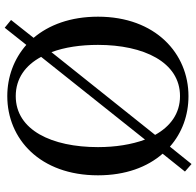

<svg xmlns="http://www.w3.org/2000/svg" viewBox="-29 -777 835 817"><g transform="rotate(90 388.5 -368.5)"><path d="M171 -368C171 -562 244 -717 389 -717C463 -717 518 -676 554 -611L202 -170C181 -226 171 -294 171 -368ZM574 -568C595 -511 606 -442 606 -368C606 -172 534 -18 389 -18C314 -18 258 -59 222 -126ZM389 -753C208 -753 51 -613 51 -368C51 -251 86 -159 141 -94L65 2L98 29L171 -63C231 -10 308 18 389 18C571 18 726 -121 726 -368C726 -485 691 -578 634 -643L710 -738L678 -766L604 -674C545 -726 470 -753 389 -753Z"/></g></svg>

Font: GenKiMin2 TW SB
Style: Regular
Weight: 600
Version: Version 2.100;PS 2.1;hotconv 16.6.51;makeotf.lib2.5.65220 DE